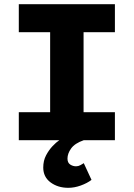

<svg xmlns="http://www.w3.org/2000/svg" viewBox="-20 -671 640 919"><path d="M307 228Q257 228 222 202Q187 176 187 131Q187 98 200.5 72.5Q214 47 231.5 28.5Q249 10 264 0H70V-134H220V-517H70V-651H530V-517H380V-134H530V0H381Q338 15 320.5 39.5Q303 64 303 88Q303 108 316 116.5Q329 125 344 125Q355 125 365 119.5Q375 114 381 110L418 190Q397 206 366.5 217Q336 228 307 228Z"/></svg>

Font: Source Code Pro ExtraBold
Style: Regular
Weight: 800
Monospace: yes
Designer: Paul D. Hunt, Teo Tuominen
Foundry: Adobe Systems Incorporated
Version: Version 1.018;hotconv 1.0.116;makeotfexe 2.5.65601